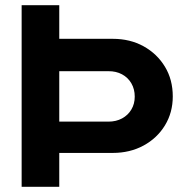

<svg xmlns="http://www.w3.org/2000/svg" viewBox="-20 -720 718 740"><path d="M63.4 0V-700H208.4V-570.4H414.5Q481.5 -570.4 533.6 -541.5Q585.6 -512.6 615.8 -462.7Q645.9 -412.9 645.9 -348.3Q645.9 -286.4 615.8 -236.9Q585.6 -187.4 533.2 -159Q480.8 -130.6 414.5 -130.6H208.4V0ZM208.4 -251.2H397.9Q427.4 -251.2 450.4 -263.6Q473.4 -276 486.3 -297.9Q499.3 -319.7 499.3 -347.6Q499.3 -376.4 486.3 -398.8Q473.4 -421.1 450.4 -433.5Q427.4 -445.9 397.9 -445.6H208.4Z"/></svg>

Font: Red Hat Display VF
Style: Regular
Weight: 300
Designer: Pentagram, MCKL
Foundry: Pentagram, MCKL
Version: Version 1.023